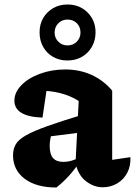

<svg xmlns="http://www.w3.org/2000/svg" viewBox="-20 -823 600 854"><path d="M437 10Q398 10 363 -16.5Q328 -43 316 -97L330 -374Q257 -420 152 -420Q138 -420 123.5 -418.5Q109 -417 95 -415L193 -461L169 -300Q107 -302 75.5 -321Q44 -340 44 -375Q44 -412 75 -444Q106 -476 158 -495Q210 -514 270 -514Q334 -514 387 -490Q440 -466 479 -420V-112L560 -124Q562 -85 546 -54.5Q530 -24 501 -7Q472 10 437 10ZM231 11Q141 11 89.5 -28Q38 -67 38 -132Q38 -160 50 -181Q62 -202 95.5 -221Q129 -240 190.5 -262Q252 -284 351 -314V-235L160 -211L210 -232Q206 -217 203.5 -202.5Q201 -188 201 -175Q201 -137 216 -120Q231 -103 261 -103Q281 -103 301 -109Q321 -115 343 -127V-116Q319 -78 292 -47Q265 -16 231 11ZM280 -554Q244 -554 216 -570Q188 -586 172 -614.5Q156 -643 156 -679Q156 -715 172 -742.5Q188 -770 216 -786.5Q244 -803 280 -803Q334 -803 369.5 -767.5Q405 -732 405 -679Q405 -643 388.5 -614.5Q372 -586 344 -570Q316 -554 280 -554ZM280 -621Q305 -621 321.5 -637.5Q338 -654 338 -678Q338 -704 321.5 -720Q305 -736 280 -736Q256 -736 239.5 -719.5Q223 -703 223 -678Q223 -654 239.5 -637.5Q256 -621 280 -621Z"/></svg>

Font: Piazzolla Thin Black
Style: Regular
Weight: 900
Version: Version 2.005